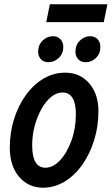

<svg xmlns="http://www.w3.org/2000/svg" viewBox="-20 -870 524 901"><path d="M26 -177Q26 -248 46 -311.5Q66 -375 101.5 -424Q137 -473 184 -501Q231 -529 286 -529Q356 -529 399 -478.5Q442 -428 442 -349Q442 -276 421.5 -211Q401 -146 365.5 -96Q330 -46 282.5 -17.5Q235 11 181 11Q112 10 69 -41Q26 -92 26 -177ZM131 -188Q131 -83 193 -83Q229 -83 261.5 -117.5Q294 -152 315 -209.5Q336 -267 336 -334Q336 -436 273 -436Q246 -436 220.5 -415.5Q195 -395 175 -359.5Q155 -324 143 -280Q131 -236 131 -188ZM159 -627Q159 -659 180 -679.5Q201 -700 228 -700Q250 -700 263.5 -686Q277 -672 277 -650Q277 -618 255.5 -598Q234 -578 208 -578Q185 -578 172 -592Q159 -606 159 -627ZM334 -627Q334 -659 355 -679.5Q376 -700 403 -700Q425 -700 438 -686Q451 -672 451 -650Q451 -618 430 -598Q409 -578 382 -578Q360 -578 347 -592Q334 -606 334 -627ZM197 -766 214 -850H484L467 -766Z"/></svg>

Font: Radio Canada Condensed Medium
Style: Italic
Weight: 500
Width: 3
Italic angle: -12°
Designer: Charles Daoud, Etienne Aubert Bonn, Alexandre Saumier Demers, Jacques Le Bailly
Foundry: Radio-Canada
Version: Version 2.104; ttfautohint (v1.8.4.7-5d5b);gftools[0.9.28.de